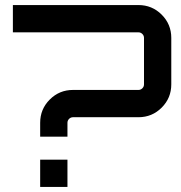

<svg xmlns="http://www.w3.org/2000/svg" viewBox="-20 -740 718 760"><path d="M31 -720H528Q582 -720 620 -682Q658 -644 658 -590V-406Q658 -352 620 -314Q582 -276 528 -276H269Q260 -276 253.5 -269.5Q247 -263 247 -254V-199H139V-254Q139 -308 177 -346Q215 -384 269 -384H528Q537 -384 543.5 -390.5Q550 -397 550 -406V-590Q550 -599 543.5 -605.5Q537 -612 528 -612H31ZM247 0H139V-108H247Z"/></svg>

Font: Orbitron
Style: Regular
Weight: 500
Designer: Matt McInerney
Foundry: Matt McInerney
Version: 1.000